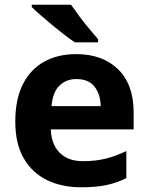

<svg xmlns="http://www.w3.org/2000/svg" viewBox="-20 -786 631 816"><path d="M303 -556Q416 -556 482 -491.5Q548 -427 548 -308V-236H196Q198 -173 233.5 -137Q269 -101 332 -101Q385 -101 428 -111.5Q471 -122 517 -144V-29Q477 -9 432.5 0.5Q388 10 325 10Q243 10 180 -20.5Q117 -51 81 -113Q45 -175 45 -269Q45 -365 77.5 -428.5Q110 -492 168 -524Q226 -556 303 -556ZM304 -450Q261 -450 232.5 -422Q204 -394 199 -335H408Q407 -385 382 -417.5Q357 -450 304 -450ZM282 -766Q297 -744 317.5 -716.5Q338 -689 359.5 -663.5Q381 -638 397 -619V-606H298Q279 -619 253.5 -638.5Q228 -658 201.5 -680Q175 -702 152 -722Q129 -742 115 -756V-766Z"/></svg>

Font: Noto Sans Myanmar
Style: Bold
Weight: 700
Designer: Monotype Design Team
Foundry: Monotype Imaging Inc.
Version: Version 2.107; ttfautohint (v1.8.4.7-5d5b)